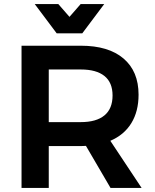

<svg xmlns="http://www.w3.org/2000/svg" viewBox="-20 -925 763 945"><path d="M524 0 403 -207Q395 -206 378 -206H220V0H86V-700H378Q514 -700 588 -637Q662 -574 662 -459Q662 -377 626.5 -319Q591 -261 523 -232L677 0ZM220 -324H378Q454 -324 494 -357Q534 -390 534 -455Q534 -519 494 -551Q454 -583 378 -583H220ZM377 -905H493L385 -761H259L151 -905H267L322 -842Z"/></svg>

Font: Montserrat Medium
Style: Regular
Weight: 500
Designer: Julieta Ulanovsky
Foundry: Julieta Ulanovsky
Version: Version 6.001